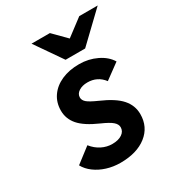

<svg xmlns="http://www.w3.org/2000/svg" viewBox="-177 -844 892 967"><g transform="rotate(-30 268.5 -360.0)"><path d="M241.2 12Q199.8 12 162.5 0.3Q125.2 -11.3 96.7 -32.5Q68.1 -53.6 53 -81.6L140 -148.4Q162.6 -120 191.9 -105.4Q221.2 -90.8 252.4 -90.8Q288.1 -90.8 309.5 -105.2Q330.8 -119.5 330.8 -143.2Q330.8 -160.6 313.6 -175.8Q296.4 -191 250.8 -211Q175.6 -244 143.6 -280.9Q111.6 -317.9 111.6 -365.6Q111.6 -412.7 136.2 -448.1Q160.8 -483.6 204.9 -503.3Q248.9 -523 307.6 -523Q362.2 -523 408.9 -500.4Q455.7 -477.9 478.2 -440.4L390.8 -376.4Q355.9 -422.4 298 -422.4Q267.5 -422.4 247.4 -409.2Q227.4 -396.1 227.4 -375.4Q227.4 -359.2 242.4 -346.1Q257.5 -333 301.8 -313.4Q381 -279.2 415.3 -240.4Q449.6 -201.6 449.6 -151.2Q449.6 -76.6 393.1 -32.3Q336.6 12 241.2 12ZM260.2 -576 152.2 -732H259L332 -658.2L429.8 -732H537L374 -576Z"/></g></svg>

Font: Overpass
Style: Italic
Weight: 400
Italic angle: -10°
Designer: Delve Withrington, Dave Bailey, Thomas Jockin
Foundry: Delve Fonts LLC
Version: Version 4.000